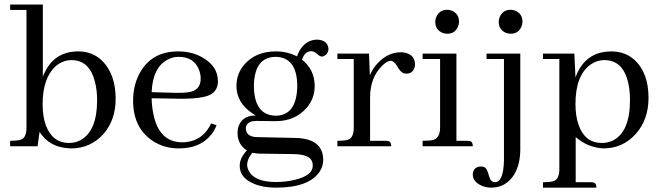

<svg xmlns="http://www.w3.org/2000/svg" viewBox="-20 -655 2964 860"><path d="M298.8 9.8Q384.8 9.8 443.4 -54.7Q498 -117.2 498 -212.9Q498 -320.3 439.5 -380.9Q395.5 -424.8 331.1 -424.8Q224.6 -424.8 179.7 -329.1Q174.8 -320.3 171.9 -311.5V-634.8H25.4V-610.4H98.6V-83Q98.6 -38.1 73.2 -29.3Q58.6 -24.4 25.4 -24.4V0H148.4L157.2 -64.5Q199.2 2.9 284.2 8.8Q292 9.8 298.8 9.8ZM300.8 -385.7Q380.9 -385.7 405.3 -288.1Q415 -252 415 -206.1Q415 -68.4 340.8 -27.3Q317.4 -14.6 289.1 -14.6Q215.8 -14.6 185.5 -92.8Q170.9 -133.8 170.9 -187.5Q170.9 -305.7 229.5 -358.4Q260.7 -385.7 300.8 -385.7Z M780.3 -400.4Q848.6 -400.4 871.1 -342.8Q878.9 -324.2 878.9 -302.7Q878.9 -253.9 832 -243.2Q807.6 -238.3 762.7 -239.3L659.2 -242.2Q664.1 -354.5 732.4 -388.7Q754.9 -400.4 780.3 -400.4ZM950.2 -93.8 925.8 -102.5Q891.6 -28.3 815.4 -18.6Q805.7 -17.6 796.9 -17.6Q694.3 -17.6 668 -139.6Q660.2 -173.8 659.2 -214.8L776.4 -212.9Q895.5 -210.9 929.7 -235.4Q956.1 -254.9 956.1 -291Q956.1 -357.4 888.7 -396.5Q840.8 -424.8 778.3 -424.8Q656.2 -424.8 603.5 -323.2Q576.2 -270.5 576.2 -204.1Q576.2 -83 663.1 -24.4Q714.8 9.8 781.2 9.8Q886.7 9.8 936.5 -66.4Q944.3 -80.1 950.2 -93.8Z M1117.2 -270.5Q1119.1 -399.4 1214.8 -400.4Q1310.5 -398.4 1311.5 -270.5Q1309.6 -137.7 1214.8 -136.7Q1118.2 -138.7 1117.2 -270.5ZM1215.8 -424.8Q1127.9 -424.8 1076.2 -368.2Q1039.1 -326.2 1039.1 -269.5Q1039.1 -195.3 1111.3 -146.5Q1118.2 -141.6 1125 -137.7Q1062.5 -137.7 1046.9 -84Q1043.9 -71.3 1043.9 -58.6Q1044.9 -6.8 1085.9 18.6Q1053.7 52.7 1053.7 87.9Q1053.7 141.6 1117.2 168Q1157.2 185.5 1215.8 185.5Q1364.3 185.5 1412.1 113.3Q1427.7 88.9 1427.7 61.5Q1427.7 -22.5 1331.1 -35.2Q1318.4 -37.1 1304.7 -37.1L1127 -41Q1082 -43.9 1081.1 -80.1Q1081.1 -105.5 1113.3 -112.3Q1120.1 -113.3 1127.9 -113.3L1213.9 -112.3Q1300.8 -112.3 1352.5 -170.9Q1389.6 -212.9 1389.6 -270.5Q1388.7 -343.8 1333 -387.7Q1341.8 -418.9 1366.2 -424.8Q1370.1 -425.8 1374 -425.8Q1387.7 -425.8 1403.3 -411.1Q1414.1 -401.4 1422.9 -401.4Q1447.3 -407.2 1451.2 -432.6Q1451.2 -462.9 1422.9 -473.6Q1412.1 -477.5 1401.4 -477.5Q1355.5 -477.5 1327.1 -436.5Q1316.4 -420.9 1310.5 -402.3Q1266.6 -424.8 1215.8 -424.8ZM1215.8 160.2Q1119.1 160.2 1093.8 109.4Q1086.9 95.7 1086.9 82Q1087.9 55.7 1110.4 29.3Q1129.9 33.2 1142.6 33.2L1293 35.2Q1366.2 36.1 1377.9 68.4Q1380.9 76.2 1380.9 87.9Q1380.9 130.9 1300.8 150.4Q1261.7 160.2 1215.8 160.2Z M1708 -24.4H1637.7V-218.8Q1637.7 -307.6 1692.4 -361.3Q1713.9 -381.8 1728.5 -382.8Q1745.1 -382.8 1758.8 -358.4Q1774.4 -331.1 1788.1 -327.1Q1793.9 -325.2 1799.8 -325.2Q1829.1 -325.2 1836.9 -353.5Q1838.9 -359.4 1838.9 -365.2Q1838.9 -409.2 1793.9 -418.9Q1784.2 -420.9 1775.4 -420.9Q1716.8 -420.9 1670.9 -371.1Q1649.4 -347.7 1636.7 -318.4L1632.8 -415H1491.2V-390.6H1564.5V-83Q1564.5 -38.1 1539.1 -29.3Q1524.4 -24.4 1491.2 -24.4V0H1732.4Q1732.4 -21.5 1717.8 -23.4Q1713.9 -24.4 1708 -24.4Z M2073.2 -24.4H2024.4V-415H1873V-390.6H1951.2V-83Q1951.2 -38.1 1920.9 -28.3Q1906.2 -24.4 1873 -24.4V0H2097.7Q2097.7 -21.5 2083 -23.4Q2078.1 -24.4 2073.2 -24.4ZM2036.1 -557.6Q2036.1 -591.8 2005.9 -606.4Q1994.1 -611.3 1983.4 -611.3Q1949.2 -611.3 1934.6 -580.1Q1929.7 -569.3 1929.7 -557.6Q1929.7 -521.5 1961.9 -507.8Q1972.7 -503.9 1983.4 -503.9Q2017.6 -503.9 2031.2 -535.2Q2036.1 -545.9 2036.1 -557.6Z M2320.3 -557.6Q2320.3 -591.8 2290 -606.4Q2278.3 -611.3 2267.6 -611.3Q2233.4 -611.3 2218.8 -580.1Q2213.9 -569.3 2213.9 -557.6Q2213.9 -521.5 2246.1 -507.8Q2256.8 -503.9 2267.6 -503.9Q2301.8 -503.9 2315.4 -535.2Q2320.3 -545.9 2320.3 -557.6ZM2159.2 -415V-390.6H2237.3V66.4Q2234.4 160.2 2197.3 161.1Q2177.7 161.1 2170.9 134.8Q2162.1 103.5 2154.3 96.7Q2145.5 90.8 2134.8 90.8Q2105.5 90.8 2098.6 117.2Q2097.7 122.1 2097.7 126Q2097.7 160.2 2139.6 177.7Q2159.2 185.5 2179.7 185.5Q2247.1 185.5 2284.2 125Q2310.5 80.1 2310.5 12.7V-415Z M2558.6 161.1V-41Q2612.3 5.9 2682.6 9.8Q2769.5 9.8 2828.1 -55.7Q2884.8 -119.1 2884.8 -216.8Q2884.8 -328.1 2823.2 -385.7Q2780.3 -424.8 2718.8 -424.8Q2624 -424.8 2577.1 -349.6Q2565.4 -330.1 2557.6 -308.6L2552.7 -415H2412.1V-390.6H2485.4V102.5Q2485.4 147.5 2460 156.2Q2445.3 161.1 2412.1 161.1V185.5H2651.4Q2651.4 164.1 2636.7 162.1Q2632.8 161.1 2627 161.1ZM2687.5 -385.7Q2772.5 -385.7 2794.9 -279.3Q2801.8 -247.1 2801.8 -207Q2801.8 -63.5 2724.6 -25.4Q2702.1 -14.6 2675.8 -14.6Q2600.6 -14.6 2572.3 -93.8Q2557.6 -133.8 2557.6 -188.5Q2557.6 -315.4 2623 -364.3Q2652.3 -385.7 2687.5 -385.7Z"/></svg>

Font: Abhaya Libre
Style: Regular
Weight: 400
Designer: Pushpananda Ekanayake, Sol Matas, Pathum Egodawatta
Foundry: Mooniak
Version: Version 1.050 ; ttfautohint (v1.6)